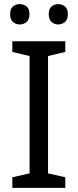

<svg xmlns="http://www.w3.org/2000/svg" viewBox="-20 -915 379 935"><path d="M297.9 0H40V-51.8L124 -70.8V-642.1L40 -662.1V-713.9H297.9V-662.1L213.9 -642.1V-70.8L297.9 -51.8ZM29.3 -846.2Q29.3 -872.1 43 -883.5Q56.6 -895 76.2 -895Q95.2 -895 109.4 -883.5Q123.5 -872.1 123.5 -846.2Q123.5 -820.3 109.4 -808.1Q95.2 -795.9 76.2 -795.9Q56.6 -795.9 43 -808.1Q29.3 -820.3 29.3 -846.2ZM217.3 -846.2Q217.3 -872.1 231 -883.5Q244.6 -895 263.2 -895Q282.2 -895 296.4 -883.5Q310.5 -872.1 310.5 -846.2Q310.5 -820.3 296.4 -808.1Q282.2 -795.9 263.2 -795.9Q244.6 -795.9 231 -808.1Q217.3 -820.3 217.3 -846.2Z"/></svg>

Font: NotoPenekeko
Style: Regular
Weight: 400
Designer: Monotype Design team
Foundry: Monotype Imaging Inc.
Version: Version 1.04